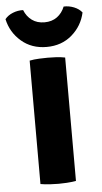

<svg xmlns="http://www.w3.org/2000/svg" viewBox="-72 -813 454 854"><g transform="rotate(-5 155.0 -386.0)"><path d="M74 -551Q93 -555 117 -556Q141 -557 155 -557Q170 -557 191.2 -556Q212.5 -555 232.5 -551V0Q212.5 3.5 191.2 4.8Q170 6 155 6Q141 6 117 4.8Q93 3.5 74 0ZM327 -744Q314 -684.5 268 -644.8Q222 -605 155 -605Q88 -605 42 -644.8Q-4 -684.5 -17 -744Q-4 -760.5 18.5 -769.5Q41 -778.5 64.5 -777.5Q76 -748.5 99 -731.8Q122 -715 155 -715Q188 -715 211 -731.8Q234 -748.5 245.5 -777.5Q269 -778.5 291.5 -769.5Q314 -760.5 327 -744Z"/></g></svg>

Font: Signika SC
Style: Bold
Weight: 700
Designer: Anna Giedryś
Foundry: Anna Giedryś
Version: Version 2.000; ttfautohint (v1.8.3) -l 8 -r 50 -G 200 -x 9 -